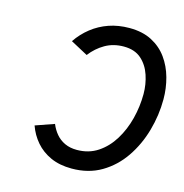

<svg xmlns="http://www.w3.org/2000/svg" viewBox="-107 -811 884 922"><g transform="rotate(15 335.0 -350.0)"><path d="M330 12Q270 12 225.2 -8.2Q180.5 -28.5 150.5 -63.2Q120.5 -98 105 -142L198 -174.5Q209 -147.5 226.8 -126.5Q244.5 -105.5 270.5 -93.2Q296.5 -81 331 -81Q390 -81 434.8 -110.8Q479.5 -140.5 510 -190Q540.5 -239.5 556 -300.2Q571.5 -361 571.5 -423Q571.5 -471 556.5 -516Q541.5 -561 508.8 -590Q476 -619 421.5 -619Q370 -619 329.2 -595.5Q288.5 -572 259 -533.5L173.5 -579.5Q201 -620 238.8 -649.8Q276.5 -679.5 323.2 -695.8Q370 -712 425 -712Q490 -712 536.5 -687.8Q583 -663.5 612.5 -622.5Q642 -581.5 656.2 -529.8Q670.5 -478 670.5 -423Q670.5 -344 648.5 -266.5Q626.5 -189 583.5 -126Q540.5 -63 477 -25.5Q413.5 12 330 12Z"/></g></svg>

Font: Overpass Medium
Style: Italic
Weight: 500
Italic angle: -10°
Designer: Delve Withrington, Dave Bailey, Thomas Jockin
Foundry: Delve Fonts LLC
Version: Version 4.000